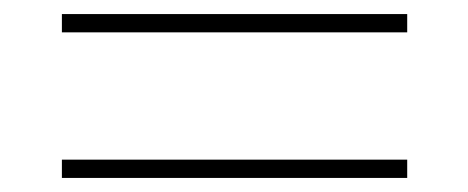

<svg xmlns="http://www.w3.org/2000/svg" viewBox="-20 -453 665 273"><path d="M68 -407H559V-433H68ZM68 -200H559V-226H68Z"/></svg>

Font: Inconsolata Expanded ExtraLight
Style: Regular
Weight: 200
Width: 7
Monospace: yes
Designer: Raph Levien, Cyreal, Brenton Simpson
Foundry: Raph Levien, Cyreal, Google
Version: Version 3.100